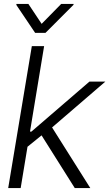

<svg xmlns="http://www.w3.org/2000/svg" viewBox="-20 -964 560 984"><path d="M113.8 -206.1 126.5 -289.6H141.1L438.5 -545.9H520L225.6 -292.5L219.2 -291.5ZM22 0 143.1 -727.5H206.1L85.9 0ZM363.3 0 187 -279.8 238.8 -323.7 442.9 0ZM125.5 -943.8 193.4 -841.8 293.5 -943.8H357.4L356.4 -939L212.9 -795.4H160.2L63.5 -939L64.5 -943.8Z"/></svg>

Font: Inter Tight Light
Style: Italic
Weight: 300
Italic angle: -9.39999°
Designer: Rasmus Andersson
Foundry: rsms
Version: Version 3.004